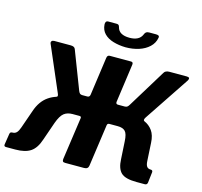

<svg xmlns="http://www.w3.org/2000/svg" viewBox="-130 -1096 1301 1239"><g transform="rotate(15 520.5 -476.5)"><path d="M14.8 0Q-0.3 0 2.1 -15.1L13.4 -87.4Q14.8 -95.7 19.5 -98.4Q24.1 -101.1 31.7 -101.1Q48.5 -101.1 59.1 -112.6Q69.7 -124.1 77.7 -147.6L120.1 -268.8Q143.5 -338.1 192.5 -371.8Q241.4 -405.4 308.1 -408.3L370.5 -450.9H437.1Q452.5 -450.9 455 -467.7L490.7 -722.7Q493.1 -742 509.3 -742H651.5Q666.9 -742 664.5 -724.2L628.8 -467.7Q626.4 -450.9 641.8 -450.9H709L762.9 -408.3Q800.5 -406.1 833.6 -392.3Q866.7 -378.6 888.2 -348.8Q909.7 -319 912 -268.5L918.9 -147.6Q920.3 -123.1 928.6 -112.1Q936.8 -101.1 954.4 -101.1Q968.5 -101.1 967.8 -87.4L959.4 -15.1Q957 0 941.8 0H887Q810.7 0 782.7 -27.4Q754.6 -54.8 752.3 -116.2L745.4 -233.6Q743.1 -283.2 726.9 -300Q710.7 -316.8 676.1 -316.8H620.7Q607.8 -316.8 605.8 -304.4L566.1 -23.3Q562.9 0 536.6 0H411Q398.1 0 394.3 -5Q390.6 -10 391.6 -20.7L432 -304.4Q434 -316.8 420.6 -316.8H374.4Q340 -316.8 317.8 -299.4Q295.6 -282 277.2 -231.3L234.7 -109.1Q214.9 -48.6 178.6 -24.3Q142.4 0 76.8 0ZM399.5 -375.3 245.2 -397.6Q252.2 -399.8 252.2 -406.2Q252.1 -412.5 248.1 -421.3L120 -719.3Q116.2 -728.7 121.5 -735.4Q126.7 -742 139 -742H248.1Q274.2 -742 279.8 -725.6L377.6 -471.6Q382.1 -460.8 387.6 -455.8Q393 -450.9 404.2 -450.9ZM671.5 -375.3 687 -450.9Q697.9 -450.9 704.4 -456Q710.9 -461 717.4 -472.5L871.9 -725Q880.9 -742 908.5 -742H1024Q1037.2 -742 1040.4 -735.9Q1043.5 -729.9 1037.2 -719L836.8 -418.7Q830.7 -410.1 829.4 -402.6Q828.1 -395 834.9 -392ZM592.4 -821.4Q547.3 -822.4 509.7 -833.7Q472.2 -844.9 449.4 -868.4Q426.6 -891.9 424.2 -928.3Q423.5 -939.7 427.9 -946.5Q432.4 -953.3 443.3 -953.3H493.9Q505.3 -954 510.8 -950.3Q516.4 -946.6 518.8 -935.9Q524.7 -911.4 545.7 -899.4Q566.8 -887.3 601.7 -887.3Q633 -887.3 654.2 -898Q675.4 -908.6 685.1 -931.9Q689.3 -943.3 696.3 -948.3Q703.4 -953.3 716.6 -953.3H761.6Q773 -953.3 779.1 -949.6Q785.1 -945.9 783.1 -935.2Q776.7 -899.2 749.2 -873.3Q721.6 -847.4 680.9 -834.4Q640.3 -821.4 592.4 -821.4Z"/></g></svg>

Font: Libre Franklin Thin
Style: Italic
Weight: 100
Italic angle: -8°
Designer: Pablo Impallari, Rodrigo Fuenzalida, Nhung Nguyen
Foundry: Impallari Type
Version: Version 3.000